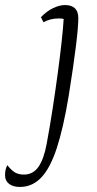

<svg xmlns="http://www.w3.org/2000/svg" viewBox="-116 -482 383 760"><path d="M-37 258Q-65 258 -80.5 245.5Q-96 233 -96 212Q-96 187 -87 172Q-70 193 -56 201Q-42 209 -21 209Q15 209 36.5 178Q58 147 69 86Q82 16 93 -56Q104 -128 113 -195Q122 -262 128 -317Q134 -372 136 -407Q128 -409 117 -409Q83 -409 56 -394L46 -414Q69 -438 94.5 -450Q120 -462 141 -462Q194 -462 194 -410Q194 -376 184.5 -299Q175 -222 156 -103Q135 24 109 103.5Q83 183 47.5 220.5Q12 258 -37 258Z"/></svg>

Font: Petrona Light
Style: Italic
Weight: 300
Italic angle: -9°
Designer: Ringo R. Seeber
Foundry: Ringo R. Seeber
Version: Version 2.001; ttfautohint (v1.8.3)